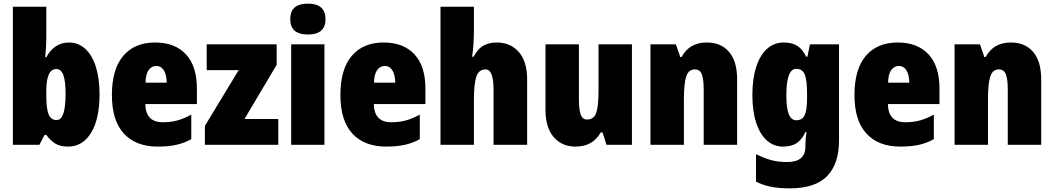

<svg xmlns="http://www.w3.org/2000/svg" viewBox="-20 -797 5802 1057"><path d="M235 -589Q235 -544 229 -482H235Q279 -563 360 -563Q410 -563 448 -529.5Q486 -496 507 -431.5Q528 -367 528 -278Q528 -142 481.5 -66Q435 10 355 10Q313 10 287 -5Q261 -20 235 -54H225L197 0H51V-760H235ZM235 -298V-268Q235 -198 248 -167Q261 -136 292 -136Q341 -136 341 -280Q341 -349 329 -383Q317 -417 290 -417Q235 -417 235 -298Z M1064 -310V-224H780Q782 -124 876 -124Q920 -124 956.5 -134Q993 -144 1033 -166V-31Q996 -10 952 0Q908 10 848 10Q728 10 662 -61.5Q596 -133 596 -274Q596 -416 658.5 -489.5Q721 -563 834 -563Q943 -563 1003.5 -498Q1064 -433 1064 -310ZM781 -342H898Q897 -386 882 -410Q867 -434 841 -434Q815 -434 798.5 -411.5Q782 -389 781 -342Z M1108 0V-104L1294 -411H1118V-553H1503V-440L1326 -142H1512V0Z M1772 -691Q1772 -607 1675 -607Q1578 -607 1578 -691Q1578 -736 1603 -756.5Q1628 -777 1675 -777Q1772 -777 1772 -691ZM1766 0H1583V-553H1766Z M2322 -310V-224H2038Q2040 -124 2134 -124Q2178 -124 2214.5 -134Q2251 -144 2291 -166V-31Q2254 -10 2210 0Q2166 10 2106 10Q1986 10 1920 -61.5Q1854 -133 1854 -274Q1854 -416 1916.5 -489.5Q1979 -563 2092 -563Q2201 -563 2261.5 -498Q2322 -433 2322 -310ZM2039 -342H2156Q2155 -386 2140 -410Q2125 -434 2099 -434Q2073 -434 2056.5 -411.5Q2040 -389 2039 -342Z M2589 -638Q2589 -547 2579 -485H2588Q2608 -526 2639 -544.5Q2670 -563 2715 -563Q2790 -563 2836 -511Q2882 -459 2882 -360V0H2697V-304Q2697 -415 2653 -415Q2616 -415 2602.5 -375.5Q2589 -336 2589 -247V0H2405V-760H2589Z M3459 0H3319L3297 -68H3287Q3244 10 3148 10Q3073 10 3028 -42.5Q2983 -95 2983 -193V-553H3167V-250Q3167 -193 3177 -166Q3187 -139 3211 -139Q3250 -139 3262.5 -176Q3275 -213 3275 -296V-553H3459Z M4038 -360V0H3854V-304Q3854 -361 3843.5 -388Q3833 -415 3806 -415Q3771 -415 3758 -377Q3745 -339 3745 -247V0H3561V-553H3701L3725 -483H3732Q3754 -523 3788 -543Q3822 -563 3872 -563Q3949 -563 3993.5 -511.5Q4038 -460 4038 -360Z M4418 -485H4425L4439 -553H4599V-25Q4599 106 4533 173Q4467 240 4328 240Q4270 240 4226 231.5Q4182 223 4142 203V52Q4190 75 4227.5 85Q4265 95 4314 95Q4414 95 4414 10V2Q4414 -36 4420 -70H4414Q4396 -30 4367 -10Q4338 10 4291 10Q4240 10 4202 -23.5Q4164 -57 4143 -121Q4122 -185 4122 -274Q4122 -365 4143.5 -430Q4165 -495 4203.5 -529Q4242 -563 4294 -563Q4341 -563 4370 -544Q4399 -525 4418 -485ZM4309 -272Q4309 -201 4322.5 -168Q4336 -135 4364 -135Q4397 -135 4410 -163.5Q4423 -192 4423 -256V-282Q4423 -355 4410.5 -386.5Q4398 -418 4363 -418Q4309 -418 4309 -272Z M5152 -310V-224H4868Q4870 -124 4964 -124Q5008 -124 5044.5 -134Q5081 -144 5121 -166V-31Q5084 -10 5040 0Q4996 10 4936 10Q4816 10 4750 -61.5Q4684 -133 4684 -274Q4684 -416 4746.5 -489.5Q4809 -563 4922 -563Q5031 -563 5091.5 -498Q5152 -433 5152 -310ZM4869 -342H4986Q4985 -386 4970 -410Q4955 -434 4929 -434Q4903 -434 4886.5 -411.5Q4870 -389 4869 -342Z M5712 -360V0H5528V-304Q5528 -361 5517.5 -388Q5507 -415 5480 -415Q5445 -415 5432 -377Q5419 -339 5419 -247V0H5235V-553H5375L5399 -483H5406Q5428 -523 5462 -543Q5496 -563 5546 -563Q5623 -563 5667.5 -511.5Q5712 -460 5712 -360Z"/></svg>

Font: Noto Sans Display Black Narrow
Style: Regular
Weight: 900
Width: 4
Designer: Monotype Design team
Foundry: Monotype Imaging Inc.
Version: Version 1.000